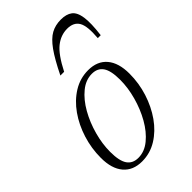

<svg xmlns="http://www.w3.org/2000/svg" viewBox="-210 -749 833 833"><g transform="rotate(-45 206.5 -332.5)"><path d="M261.5 -436Q317.5 -436 347.8 -400.2Q378 -364.5 378 -298.5Q378 -240 360.5 -185Q343 -130 312 -86Q281 -42 239 -16Q197 10 147.5 10Q92 10 61.8 -25.8Q31.5 -61.5 31.5 -127.5Q31.5 -186 48.8 -241Q66 -296 97 -340Q128 -384 170 -410Q212 -436 261.5 -436ZM147 -12.5Q185 -12.5 218.2 -39.8Q251.5 -67 276.8 -111.5Q302 -156 316.2 -207.8Q330.5 -259.5 330.5 -308.5Q330.5 -364 313.5 -388.8Q296.5 -413.5 262 -413.5Q224 -413.5 190.8 -386.2Q157.5 -359 132.2 -314.5Q107 -270 92.8 -218.2Q78.5 -166.5 78.5 -117.5Q78.5 -62 95.5 -37.2Q112.5 -12.5 147 -12.5ZM324.5 -627.5Q285 -627.5 252 -601.2Q219 -575 183 -504.5H160Q193 -572 219.5 -609Q246 -646 272.5 -660.5Q299 -675 333 -675Q366.5 -675 385.8 -660.5Q405 -646 410.5 -609Q416 -572 407.5 -504.5H389.5Q395.5 -573 379.8 -600.2Q364 -627.5 324.5 -627.5Z"/></g></svg>

Font: Newsreader 16pt Light
Style: Italic
Weight: 300
Italic angle: -17°
Designer: Hugues Gentile
Foundry: Production Type
Version: Version 1.003; ttfautohint (v1.8.3)